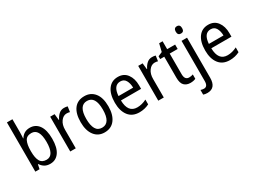

<svg xmlns="http://www.w3.org/2000/svg" viewBox="-57 -1544 3406 2567"><g transform="rotate(-30 1646.5 -260.0)"><path d="M75 -760V0H140L154 -68H160Q183 -32 217.5 -11Q252 10 303 10Q390 10 440.5 -61Q491 -132 491 -269Q491 -405 440.5 -475.5Q390 -546 302 -546Q252 -546 217 -524.5Q182 -503 160 -466H156Q157 -485 158.5 -509.5Q160 -534 160 -559V-760ZM404 -270Q404 -62 287 -62Q217 -62 188.5 -112.5Q160 -163 160 -262V-274Q160 -368 186 -421Q212 -474 285 -474Q404 -474 404 -270Z M697 -442H692L682 -537H614V0H699V-283Q698 -363 735.5 -414Q773 -465 825 -465Q851 -465 874 -458L886 -540Q861 -547 831 -547Q785 -547 751.5 -517Q718 -487 697 -442Z M1145 -547Q1040 -547 985 -474.5Q930 -402 930 -269Q930 -139 987 -64.5Q1044 10 1142 10Q1246 10 1302 -65Q1358 -140 1358 -269Q1358 -404 1300 -475.5Q1242 -547 1145 -547ZM1144 -474Q1272 -474 1272 -269Q1272 -62 1144 -62Q1078 -62 1047.5 -116Q1017 -170 1017 -269Q1017 -474 1144 -474Z M1456 -265Q1456 -139 1513.5 -64.5Q1571 10 1680 10Q1762 10 1831 -25V-99Q1759 -62 1687 -62Q1545 -62 1542 -252H1853V-307Q1853 -411 1803 -478.5Q1753 -546 1661 -546Q1565 -546 1510.5 -472.5Q1456 -399 1456 -265ZM1769 -319H1543Q1554 -477 1660 -477Q1716 -477 1742 -431.5Q1768 -386 1769 -319Z M2056 -442H2051L2041 -537H1973V0H2058V-283Q2057 -363 2094.5 -414Q2132 -465 2184 -465Q2210 -465 2233 -458L2245 -540Q2220 -547 2190 -547Q2144 -547 2110.5 -517Q2077 -487 2056 -442Z M2420 -151V-469H2543V-537H2420V-659H2367L2338 -540L2273 -512V-469H2336V-145Q2336 -60 2371.5 -25Q2407 10 2466 10Q2514 10 2548 -6V-73Q2519 -62 2487 -62Q2420 -62 2420 -151Z M2686 -625Q2734 -625 2734 -681Q2734 -738 2686 -738Q2636 -738 2636 -681Q2636 -625 2686 -625ZM2727 81V-537H2642V83Q2642 167 2584 167Q2559 167 2533 158V230Q2559 240 2596 240Q2727 239 2727 81Z M2851 -265Q2851 -139 2908.5 -64.5Q2966 10 3075 10Q3157 10 3226 -25V-99Q3154 -62 3082 -62Q2940 -62 2937 -252H3248V-307Q3248 -411 3198 -478.5Q3148 -546 3056 -546Q2960 -546 2905.5 -472.5Q2851 -399 2851 -265ZM3164 -319H2938Q2949 -477 3055 -477Q3111 -477 3137 -431.5Q3163 -386 3164 -319Z"/></g></svg>

Font: Noto Sans UI SemiCondensed
Style: Regular
Weight: 400
Width: 4
Designer: Monotype Design Team
Foundry: Monotype Imaging Inc.
Version: 1.001